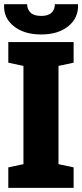

<svg xmlns="http://www.w3.org/2000/svg" viewBox="-21 -916 401 936"><path d="M19.5 0V-100.1L93.3 -115.7V-594.7L19.5 -610.4V-710.9H337.9V-610.4L264.2 -594.7V-115.7L337.9 -100.1V0ZM179.7 -748Q95.7 -748 45.7 -788.6Q-4.4 -829.1 -1 -892.6L0 -895.5H111.3Q111.3 -871.1 127.7 -854.7Q144 -838.4 179.7 -838.4Q214.4 -838.4 230.5 -854.2Q246.6 -870.1 246.6 -895.5H358.4L359.4 -892.6Q361.8 -829.1 312.5 -788.6Q263.2 -748 179.7 -748Z"/></svg>

Font: Roboto Slab Black
Style: Regular
Weight: 900
Designer: Google
Version: Version 2.000; ttfautohint (v1.8.1.43-b0c9)